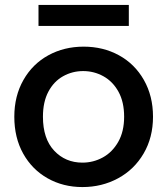

<svg xmlns="http://www.w3.org/2000/svg" viewBox="-20 -749 678 778"><path d="M314 9Q236 9 173 -26.5Q110 -62 74 -126.5Q38 -191 38 -276Q38 -360 75 -425Q112 -490 176 -525Q240 -560 319 -560Q398 -560 462 -525Q526 -490 563 -425Q600 -360 600 -276Q600 -192 562 -127Q524 -62 458.5 -26.5Q393 9 314 9ZM314 -90Q358 -90 396.5 -111Q435 -132 459 -174Q483 -216 483 -276Q483 -336 460 -377.5Q437 -419 399 -440Q361 -461 317 -461Q273 -461 235.5 -440Q198 -419 176 -377.5Q154 -336 154 -276Q154 -187 199.5 -138.5Q245 -90 314 -90ZM502 -729V-644H136V-729Z"/></svg>

Font: MSTAGE Medium
Style: Regular
Weight: 500
Designer: Ninad Kale (Devanagari), Jonny Pinhorn (Latin)
Foundry: Indian Type Foundry
Version: 4.004